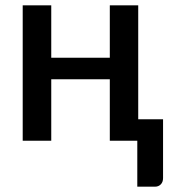

<svg xmlns="http://www.w3.org/2000/svg" viewBox="-20 -530 652 723"><path d="M500.5 -510H393.5V-312.5H173V-510H65.5V0H173V-231.5H393.5V0H497V173H563.5C572.5 173 579.8 170.1 585.5 164.2C591.2 158.4 594 150.5 594 140.5V-81H500.5Z"/></svg>

Font: Lato Semibold
Style: Regular
Weight: 600
Designer: Lukasz Dziedzic
Foundry: tyPoland Lukasz Dziedzic
Version: Version 2.006; 2014-01-15